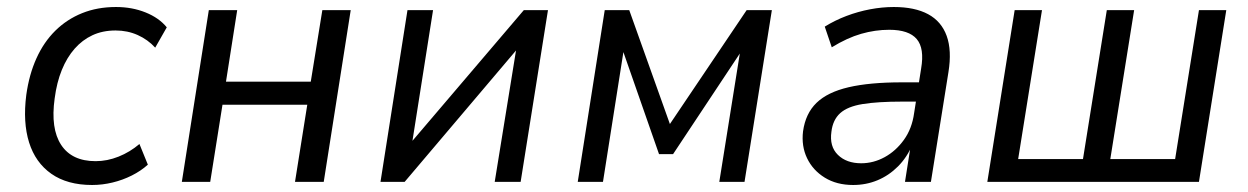

<svg xmlns="http://www.w3.org/2000/svg" viewBox="-20 -519 3562 548"><path d="M243 9Q172 9 126.5 -23Q81 -55 63 -112.5Q45 -170 55 -248Q63 -306 84 -352.5Q105 -399 138 -431.5Q171 -464 214.5 -481.5Q258 -499 311 -499Q357 -499 395.5 -483.5Q434 -468 456 -441L423 -383Q402 -406 373 -419Q344 -432 310 -432Q273 -432 244 -418.5Q215 -405 193 -380Q171 -355 156.5 -319.5Q142 -284 136 -238Q124 -152 154.5 -105.5Q185 -59 253 -59Q286 -59 318.5 -72Q351 -85 378 -108L402 -49Q382 -31 356 -18Q330 -5 301 2Q272 9 243 9Z M499 0 576 -490H657L625 -286H867L900 -490H981L904 0H822L857 -220H615L580 0Z M1066 0 1143 -490H1216L1152 -84H1129L1475 -490H1544L1466 0H1392L1458 -407H1480L1135 0Z M1629 0 1706 -490H1776L1892 -165L2111 -490H2183L2105 0H2033L2096 -394H2110L1901 -79H1861L1751 -394H1763L1701 0Z M2415 9Q2368 9 2334 -12Q2300 -33 2283.5 -67.5Q2267 -102 2272 -144Q2279 -195 2310.5 -225.5Q2342 -256 2402 -270Q2462 -284 2554 -284H2616L2607 -229H2555Q2485 -229 2442 -222Q2399 -215 2378 -196Q2357 -177 2353 -143Q2347 -101 2371.5 -77Q2396 -53 2438 -53Q2473 -53 2505 -70.5Q2537 -88 2560 -120Q2583 -152 2589 -196L2609 -323Q2619 -381 2596.5 -407.5Q2574 -434 2518 -434Q2478 -434 2438 -422.5Q2398 -411 2354 -384L2334 -443Q2363 -461 2396 -473.5Q2429 -486 2463.5 -492.5Q2498 -499 2531 -499Q2591 -499 2629 -478.5Q2667 -458 2682 -416.5Q2697 -375 2687 -313L2637 0H2563L2580 -108H2585Q2569 -70 2543 -44Q2517 -18 2484.5 -4.5Q2452 9 2415 9Z M2798 0 2876 -490H2954L2886 -65H3071L3139 -490H3217L3149 -65H3334L3402 -490H3480L3402 0Z"/></svg>

Font: Nunito Sans 10pt SemiCondensed
Style: Italic
Weight: 400
Width: 4
Italic angle: -9°
Designer: Vernon Adams
Foundry: Vernon Adams
Version: Version 3.101;gftools[0.9.27]